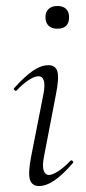

<svg xmlns="http://www.w3.org/2000/svg" viewBox="-20 -613 287 642"><path d="M110 9Q88 9 80.5 -11Q73 -31 84 -89L125 -297Q137 -358 108 -358Q96 -358 77 -346Q58 -334 36 -311Q33 -307 28.5 -311.5Q24 -316 28 -319Q62 -357 89.5 -376Q117 -395 142 -395Q166 -395 172 -373.5Q178 -352 167 -297L127 -89Q121 -58 126 -43Q131 -28 144 -28Q155 -28 174 -40Q193 -52 215 -75Q219 -79 223 -74.5Q227 -70 223 -67Q190 -29 162.5 -10Q135 9 110 9ZM172 -517Q153 -517 142.5 -527Q132 -537 132 -556Q132 -573 142.5 -583Q153 -593 172 -593Q191 -593 201 -583Q211 -573 211 -556Q211 -517 172 -517Z"/></svg>

Font: Cormorant Infant Light
Style: Italic
Weight: 300
Italic angle: -10°
Designer: Christian Thalmann (Catharsis Fonts)
Foundry: Catharsis Fonts
Version: Version 4.001